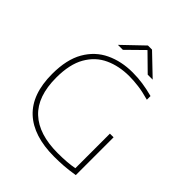

<svg xmlns="http://www.w3.org/2000/svg" viewBox="-254 -1098 1257 1257"><g transform="rotate(45 374.0 -469.5)"><path d="M461 5Q270 5 169.5 -88.2Q69 -181.5 69 -369Q69 -503 117.5 -586.8Q166 -670.5 249 -709.8Q332 -749 435 -749Q484.5 -749 530 -742.2Q575.5 -735.5 627 -722V-688Q568 -704.5 522.8 -710.2Q477.5 -716 437 -716Q342.5 -716 267.5 -681.5Q192.5 -647 148.8 -571Q105 -495 105 -371Q105 -197 195.8 -112.5Q286.5 -28 461 -28Q508 -28 544.8 -31Q581.5 -34 613 -40V-360H647V-10Q591 -1 549.2 2Q507.5 5 461 5ZM239 -808 381 -944H419L561 -808H515L400 -921L285 -808Z"/></g></svg>

Font: Encode Sans Expanded Expanded Thin
Style: Regular
Weight: 100
Width: 7
Designer: Multiple Designers
Foundry: Impallari Type
Version: Version 3.000; ttfautohint (v1.8.3) -l 8 -r 50 -G 200 -x 14 